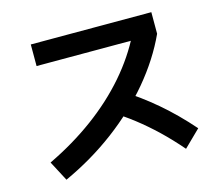

<svg xmlns="http://www.w3.org/2000/svg" viewBox="-108 -876 1216 1057"><g transform="rotate(-15 500.0 -347.0)"><path d="M87 -79Q231 -148 349.5 -235.5Q468 -323 557.5 -426Q647 -529 704 -644L744 -612H150V-735H837V-612Q777 -481 675 -359.5Q573 -238 439 -137.5Q305 -37 147 35ZM827 41Q770 -25 714.5 -78Q659 -131 600 -177Q541 -223 473 -264L561 -360Q660 -298 748.5 -222.5Q837 -147 921 -51Z"/></g></svg>

Font: M PLUS 2 Thin
Style: Bold
Weight: 700
Version: Version 1.001